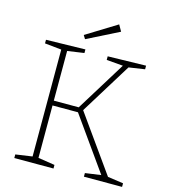

<svg xmlns="http://www.w3.org/2000/svg" viewBox="-126 -979 955 1079"><g transform="rotate(15 351.5 -439.0)"><path d="M286 -21V0H58V-21L155 -35V-657L58 -667V-688L286 -693V-672L189 -658V-369H334L513 -659L417 -667V-688L639 -693V-672L546 -658L362 -360L594 -34L685 -21V0H463V-21L555 -34L337 -341H189V-36ZM269 -748 256 -769 433 -878 454 -841Z"/></g></svg>

Font: Bitter ExtraLight
Style: Regular
Weight: 200
Designer: Sol Matas, and Bitter project Authors
Foundry: Sol Matas
Version: Version 2.001